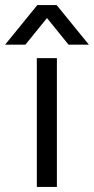

<svg xmlns="http://www.w3.org/2000/svg" viewBox="-68 -736 370 756"><path d="M156 0H77V-507H156ZM32 -560H-48L79 -716H155L282 -560H202L117 -665Z"/></svg>

Font: Hind Guntur
Style: Regular
Weight: 400
Designer: Manushi Parikh, Hitesh Malaviya
Foundry: Indian Type Foundry
Version: Version 1.002;PS 1.0;hotconv 1.0.86;makeotf.lib2.5.63406; tt